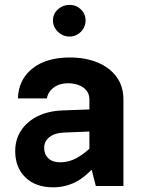

<svg xmlns="http://www.w3.org/2000/svg" viewBox="-20 -778 608 803"><path d="M201.5 -692.5Q201.5 -665.1 222.3 -645.1Q243 -625.1 270.7 -625.1Q298.6 -625.1 318.2 -645.1Q337.9 -665.1 337.9 -692.5Q337.9 -720.2 318.2 -738.9Q298.6 -757.6 270.7 -757.6Q243 -757.6 222.3 -738.9Q201.5 -720.2 201.5 -692.5ZM496.2 -361.9Q496.2 -417.6 467.2 -456.8Q438.3 -495.9 387.8 -516.7Q337.3 -537.6 272.3 -537.6Q172.7 -537.6 114.9 -490.9Q57.2 -444.3 54.9 -366.5H176.2Q180.8 -394.4 205 -412.1Q229.1 -429.8 264.8 -429.8Q288.7 -429.8 309 -422.2Q329.4 -414.7 341.6 -399.5Q353.9 -384.4 353.9 -361.9V-104.9L380.8 0H496.2ZM415.2 -130 372.1 -172.7Q345.5 -147 322.2 -130.6Q298.9 -114.2 276.9 -106.7Q254.8 -99.2 231.2 -99.2Q200.2 -99.2 182.4 -115.7Q164.7 -132.3 164.7 -159.7Q164.7 -186.6 186.2 -204.2Q207.7 -221.8 246.3 -223.5L411.7 -230.3V-322.4L242.5 -316.2Q181.9 -314.1 137.2 -291.8Q92.5 -269.5 68 -232Q43.6 -194.5 43.6 -146Q43.6 -77.2 86.4 -35.9Q129.2 5.4 202.2 5.4Q262.6 5.4 311.9 -25.7Q361.2 -56.9 415.2 -130Z"/></svg>

Font: Estedad-FD VF
Style: Regular
Weight: 100
Designer: Amin Abedi
Version: Version 7.3